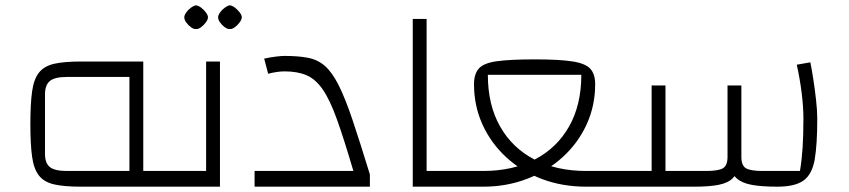

<svg xmlns="http://www.w3.org/2000/svg" viewBox="-20 -701 3188 721"><path d="M514 0V-59H610V0ZM283 0Q221 0 183.5 -8.5Q146 -17 126.5 -41.5Q107 -66 100.5 -112.5Q94 -159 94 -235Q94 -311 100.5 -357.5Q107 -404 126.5 -428.5Q146 -453 183.5 -461.5Q221 -470 283 -470H518V0ZM230 -59H466V-412H230Q186 -412 167.5 -397Q149 -382 149 -347V-123Q149 -88 167.5 -73.5Q186 -59 230 -59ZM610 0V-59Q623 -59 626.5 -51Q630 -43 630 -29Q630 -16 626.5 -8Q623 0 610 0Z M610 0V-59H786L754 -26V-470H806V0ZM610 0Q597 0 593.5 -8Q590 -16 590 -29Q590 -43 593.5 -51Q597 -59 610 -59ZM716 -592Q708 -591 697.5 -598.5Q687 -606 679.5 -616.5Q672 -627 672 -636Q672 -644 679.5 -654.5Q687 -665 697.5 -672.5Q708 -680 716 -681Q725 -680 735 -672.5Q745 -665 753 -654.5Q761 -644 761 -636Q761 -628 753 -617Q745 -606 734.5 -598.5Q724 -591 716 -592ZM843 -592Q835 -591 824.5 -598.5Q814 -606 806.5 -616.5Q799 -627 799 -636Q799 -644 806.5 -654.5Q814 -665 824.5 -672.5Q835 -680 843 -681Q852 -680 862 -672.5Q872 -665 880 -654.5Q888 -644 888 -636Q888 -628 880 -617Q872 -606 861.5 -598.5Q851 -591 843 -592Z M936 0V-59H1307Q1272 -178 1245.5 -252Q1219 -326 1192 -365Q1165 -404 1131 -418.5Q1097 -433 1048 -433Q1035 -433 1018 -430.5Q1001 -428 987 -424L972 -481Q996 -486 1016 -488.5Q1036 -491 1048 -491Q1100 -491 1136.5 -484Q1173 -477 1200 -453.5Q1227 -430 1251.5 -381.5Q1276 -333 1303.5 -251.5Q1331 -170 1369 -46V0Z M1530 0V-630H1582V-59H1692V0ZM1692 0V-59Q1705 -59 1708.5 -51Q1712 -43 1712 -29Q1712 -16 1708.5 -8Q1705 0 1692 0Z M1795 0V-59Q1905 -59 1988 -102Q2071 -145 2117 -226Q2163 -307 2163 -420H1812Q1812 -307 1858 -226Q1904 -145 1987 -102Q2070 -59 2181 -59V0Q2091 0 2014.5 -29Q1938 -58 1881 -110.5Q1824 -163 1792 -233Q1760 -303 1760 -385Q1760 -423 1778 -443.5Q1796 -464 1845 -471Q1894 -478 1988 -478Q2080 -478 2129 -470.5Q2178 -463 2196.5 -443Q2215 -423 2215 -385Q2215 -304 2183 -234Q2151 -164 2093.5 -111.5Q2036 -59 1959.5 -29.5Q1883 0 1795 0ZM1692 0V-59H1795V0ZM2181 0V-59H2283V0ZM1692 0Q1679 0 1675.5 -8Q1672 -16 1672 -29Q1672 -43 1675.5 -51Q1679 -59 1692 -59ZM2283 0V-59Q2296 -59 2299.5 -51Q2303 -43 2303 -29Q2303 -16 2299.5 -8Q2296 0 2283 0Z M2899 0Q2839 0 2802 -7Q2765 -14 2745.5 -32Q2726 -50 2719 -82Q2712 -114 2712 -165V-380H2764V-112Q2764 -79 2781.5 -69Q2799 -59 2843 -59H2984Q2991 -101 2994 -147.5Q2997 -194 2997 -255Q2997 -299 2990.5 -351.5Q2984 -404 2972 -458L3023 -467Q3028 -443 3034 -404.5Q3040 -366 3044.5 -325.5Q3049 -285 3049 -256Q3049 -159 3039.5 -103Q3030 -47 2998 -23.5Q2966 0 2899 0ZM2283 0V-59H2427V-380H2479V0ZM2479 0V-59H2632Q2677 -59 2694.5 -69Q2712 -79 2712 -112V-380H2764V-165Q2764 -114 2757 -82Q2750 -50 2732 -32Q2714 -14 2679 -7Q2644 0 2587 0ZM2283 0Q2270 0 2266.5 -8Q2263 -16 2263 -29Q2263 -43 2266.5 -51Q2270 -59 2283 -59Z"/></svg>

Font: Changa ExtraLight
Style: Regular
Weight: 250
Designer: Eduardo Rodriguez Tunni
Foundry: Eduardo Rodriguez Tunni
Version: Version 3.002; ttfautohint (v1.8.2)